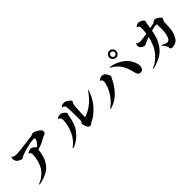

<svg xmlns="http://www.w3.org/2000/svg" viewBox="269 -2101 3461 3461"><g transform="rotate(-45 2000.0 -370.5)"><path d="M882 -584Q881 -561 867.5 -549Q854 -537 819 -526Q773 -501 714.5 -471Q656 -441 581 -421Q580 -398 573.5 -360Q567 -322 556 -280.5Q545 -239 528 -205Q501 -152 473 -116.5Q445 -81 405.5 -54.5Q366 -28 304 -1Q289 6 261 14.5Q233 23 202.5 30Q172 37 149 37Q144 36 143.5 32.5Q143 29 150 26Q159 22 170.5 17Q182 12 188 10Q221 -5 262 -34Q303 -63 340.5 -105.5Q378 -148 400 -203Q428 -271 439.5 -337Q451 -403 449 -443Q448 -466 435 -478Q422 -490 405 -500Q424 -513 449 -523Q474 -533 492 -533Q499 -533 506 -531.5Q513 -530 519 -528Q539 -521 559.5 -503.5Q580 -486 596 -469Q611 -482 631.5 -505.5Q652 -529 667 -555Q682 -581 682 -600Q682 -608 676 -613.5Q670 -619 647 -619Q623 -619 589.5 -613.5Q556 -608 520 -600Q484 -592 452.5 -583Q421 -574 400 -567Q375 -559 343 -549Q311 -539 294 -528Q282 -520 272.5 -515Q263 -510 253 -510Q249 -510 244.5 -511Q240 -512 236 -513Q180 -533 157 -561Q134 -589 134 -635Q134 -640 138 -655.5Q142 -671 148 -676Q156 -659 184 -648Q205 -639 256 -639Q274 -639 312.5 -643Q351 -647 399 -652.5Q447 -658 494 -664Q541 -670 577.5 -675Q614 -680 628 -682Q645 -684 654 -684Q663 -684 676 -691Q684 -695 700.5 -701Q717 -707 727 -707Q732 -707 745.5 -702Q759 -697 772.5 -691.5Q786 -686 791 -683Q811 -672 832.5 -657.5Q854 -643 869 -624.5Q884 -606 882 -584Z M1417 -512Q1417 -502 1414 -496Q1411 -490 1404 -484Q1391 -379 1358.5 -292Q1326 -205 1261 -137Q1242 -116 1221 -96.5Q1200 -77 1174 -59Q1156 -46 1136 -35Q1116 -24 1096 -14Q1085 -8 1074 -3Q1063 2 1052 2Q1044 4 1042 -2Q1042 -6 1043 -9Q1044 -12 1050 -16Q1066 -27 1086 -43.5Q1106 -60 1123 -79Q1164 -125 1195.5 -183Q1227 -241 1244 -295Q1252 -320 1260 -353.5Q1268 -387 1273 -422Q1278 -457 1278 -486Q1278 -497 1274 -512Q1270 -527 1258.5 -541Q1247 -555 1223 -562Q1223 -566 1226.5 -569.5Q1230 -573 1233 -575Q1244 -584 1265.5 -589.5Q1287 -595 1299 -595Q1335 -595 1361.5 -578Q1388 -561 1402.5 -541Q1417 -521 1417 -512ZM1975 -527Q1967 -501 1952 -463.5Q1937 -426 1917 -392Q1899 -363 1879.5 -332Q1860 -301 1836 -274Q1798 -230 1738.5 -178.5Q1679 -127 1599 -92Q1586 -78 1575 -71.5Q1564 -65 1544 -65Q1534 -65 1525 -69Q1512 -72 1498 -95Q1489 -110 1481.5 -129.5Q1474 -149 1469.5 -168Q1465 -187 1465 -197Q1465 -204 1468 -208Q1471 -212 1477 -216Q1483 -221 1487 -230Q1491 -239 1491 -243Q1492 -277 1492.5 -308.5Q1493 -340 1493 -371Q1493 -449 1490.5 -505.5Q1488 -562 1486 -579Q1486 -587 1484.5 -597Q1483 -607 1481 -614Q1479 -626 1462.5 -638.5Q1446 -651 1422 -658Q1424 -672 1449.5 -684Q1475 -696 1506 -696Q1512 -696 1519.5 -694.5Q1527 -693 1534 -691Q1544 -688 1560 -678.5Q1576 -669 1592 -657.5Q1608 -646 1617 -637Q1624 -630 1628.5 -621.5Q1633 -613 1633 -604Q1633 -593 1625 -583Q1614 -571 1609 -555Q1606 -539 1604 -517.5Q1602 -496 1600 -471Q1596 -413 1593 -355Q1590 -297 1590 -239Q1644 -256 1704 -287.5Q1764 -319 1830 -379Q1849 -396 1870 -418.5Q1891 -441 1909.5 -463.5Q1928 -486 1938 -501Q1946 -511 1953 -520.5Q1960 -530 1964 -540Q1966 -542 1968 -544Q1970 -546 1975 -545Q1977 -545 1977 -538.5Q1977 -532 1975 -527Z M2796 -690Q2796 -711 2781.5 -725.5Q2767 -740 2746 -740Q2726 -740 2711.5 -725.5Q2697 -711 2697 -690Q2697 -669 2712 -654.5Q2727 -640 2746 -640Q2766 -640 2781 -654.5Q2796 -669 2796 -690ZM2444 -435Q2444 -410 2427 -401Q2407 -352 2382 -310Q2357 -268 2326 -228Q2283 -172 2233 -127Q2191 -90 2143.5 -65Q2096 -40 2047 -24Q2043 -23 2036.5 -20.5Q2030 -18 2027 -18Q2022 -18 2019.5 -18Q2017 -18 2017 -22Q2017 -27 2031 -37Q2051 -54 2074 -72Q2097 -90 2116 -111Q2139 -136 2167.5 -174Q2196 -212 2217 -249Q2248 -303 2262 -344.5Q2276 -386 2286 -432Q2287 -434 2287 -438Q2287 -442 2287 -445Q2288 -464 2281.5 -483.5Q2275 -503 2241 -512Q2259 -534 2286.5 -544.5Q2314 -555 2333 -555Q2347 -555 2358 -551Q2369 -547 2378 -542Q2395 -533 2410 -511Q2425 -489 2434.5 -467Q2444 -445 2444 -435ZM2948 -205Q2948 -161 2929 -130.5Q2910 -100 2867 -100Q2831 -100 2816 -123Q2801 -146 2793 -177Q2786 -206 2777 -239Q2768 -272 2756 -305Q2739 -350 2714 -392.5Q2689 -435 2652 -471Q2628 -494 2599.5 -515Q2571 -536 2545 -548Q2541 -550 2537.5 -551.5Q2534 -553 2534 -557Q2533 -560 2537 -561Q2541 -562 2545 -561Q2587 -558 2621.5 -548Q2656 -538 2693 -521Q2736 -502 2782.5 -470.5Q2829 -439 2859 -403Q2882 -377 2902 -340.5Q2922 -304 2935 -268Q2948 -232 2948 -205ZM2833 -690Q2833 -654 2808 -628Q2783 -602 2746 -602Q2710 -602 2684.5 -628Q2659 -654 2659 -690Q2659 -726 2684 -752Q2709 -778 2746 -778Q2784 -778 2808.5 -752Q2833 -726 2833 -690Z M3842 -516Q3842 -511 3839 -504Q3836 -497 3831 -490Q3827 -483 3822 -475.5Q3817 -468 3815 -461Q3812 -387 3808.5 -320.5Q3805 -254 3789 -197Q3774 -139 3742 -90Q3718 -53 3677.5 -34Q3637 -15 3595 -15Q3582 -15 3564.5 -23Q3547 -31 3547 -48Q3547 -50 3547.5 -53.5Q3548 -57 3548 -59Q3548 -73 3536 -94Q3524 -115 3508 -138Q3492 -161 3480 -177Q3477 -183 3478.5 -187Q3480 -191 3485 -187Q3499 -177 3520 -167Q3541 -157 3560.5 -150.5Q3580 -144 3591 -144Q3627 -144 3650 -180Q3660 -195 3666.5 -215.5Q3673 -236 3676 -249Q3689 -307 3691.5 -366.5Q3694 -426 3692 -488Q3692 -505 3685 -509Q3678 -513 3667 -513Q3658 -513 3635 -509Q3612 -505 3587.5 -499.5Q3563 -494 3547 -490Q3535 -432 3520 -373.5Q3505 -315 3473 -257Q3451 -217 3422.5 -178.5Q3394 -140 3362 -113Q3309 -67 3251.5 -42Q3194 -17 3123 5Q3121 5 3112 7Q3103 9 3094 11Q3085 13 3084 13Q3073 13 3073 6Q3073 2 3079.5 -0.5Q3086 -3 3090 -5Q3095 -7 3102.5 -10.5Q3110 -14 3114 -15Q3158 -35 3200.5 -68.5Q3243 -102 3277 -140Q3334 -204 3369 -285Q3404 -366 3425 -454Q3402 -444 3371.5 -432Q3341 -420 3315 -409Q3305 -403 3292.5 -396Q3280 -389 3268 -389Q3260 -389 3251 -391.5Q3242 -394 3235 -396Q3207 -407 3186.5 -428.5Q3166 -450 3166 -480Q3166 -487 3167.5 -494.5Q3169 -502 3173 -515Q3178 -531 3184 -531Q3194 -517 3211.5 -509.5Q3229 -502 3264 -502Q3276 -502 3294 -503Q3312 -504 3327 -507Q3344 -509 3376.5 -513.5Q3409 -518 3434 -522Q3439 -554 3443 -586.5Q3447 -619 3445 -663Q3444 -695 3434 -706.5Q3424 -718 3393 -723Q3413 -748 3432 -757Q3451 -766 3473 -767Q3496 -767 3527 -752Q3558 -737 3574 -720Q3585 -708 3584.5 -691Q3584 -674 3574 -658Q3571 -633 3564.5 -598.5Q3558 -564 3556 -547Q3580 -552 3610.5 -557Q3641 -562 3657 -566Q3675 -577 3688.5 -588Q3702 -599 3715 -600Q3723 -600 3736 -598Q3749 -596 3756 -592Q3767 -586 3785 -575.5Q3803 -565 3820 -549Q3829 -541 3835.5 -533Q3842 -525 3842 -516Z"/></g></svg>

Font: Kaisei Tokumin
Style: Bold
Weight: 700
Designer: Font-Kai, 金井和夫
Foundry: KAZUO KANAI
Version: Version 5.003